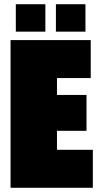

<svg xmlns="http://www.w3.org/2000/svg" viewBox="-20 -890 480 910"><path d="M30 0V-700H410V-520H250V-440H390V-270H250V-180H420V0ZM55 -740V-870H195V-740ZM245 -740V-870H385V-740Z"/></svg>

Font: Tektur Condensed Black
Style: Regular
Weight: 900
Width: 3
Designer: Adam Jagosz
Foundry: Adam Jagosz
Version: Version 1.005;gftools[0.9.30]